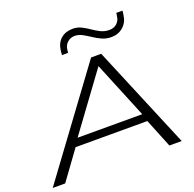

<svg xmlns="http://www.w3.org/2000/svg" viewBox="-187 -1085 1257 1245"><g transform="rotate(-20 441.0 -463.0)"><path d="M-32 0 491 -710H561L858 0H773L693 -198H198L54 0ZM231 -251H677L517 -641ZM319 -789Q319 -792 318.5 -789Q318 -786 318 -784.5Q318 -783 319 -790Q319 -793 320 -801Q321 -809 322 -822Q329 -872 361 -899Q393 -926 442 -926Q474 -926 501 -912.5Q528 -899 553 -881.5Q578 -864 605 -850.5Q632 -837 665 -837Q696 -837 716.5 -855.5Q737 -874 740 -902Q743 -916 743 -919Q743 -922 743 -926H786Q786 -919 785.5 -914Q785 -909 782 -893Q776 -847 742.5 -818Q709 -789 662 -789Q626 -789 596.5 -802.5Q567 -816 541 -833.5Q515 -851 490 -864.5Q465 -878 438 -878Q410 -878 389 -860Q368 -842 364 -813Q362 -797 361 -789Q360 -778 360 -779.5Q360 -781 360.5 -786Q361 -791 361 -789ZM319 -790 318 -786Q319 -788 319 -790Z"/></g></svg>

Font: Georama ExtraExtended Light
Style: Italic
Weight: 300
Width: 8
Italic angle: -9°
Designer: Jean-Baptiste Levee
Foundry: Production Type
Version: Version 1.000